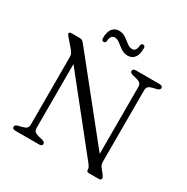

<svg xmlns="http://www.w3.org/2000/svg" viewBox="-190 -1028 1166 1194"><g transform="rotate(30 393.0 -431.0)"><path d="M271.5 -16.5Q271.5 0 249 0H79Q56.5 0 56.5 -16.5Q56.5 -29 76 -35L105 -42Q126 -47.5 134.5 -56.2Q143 -65 143 -84V-564.5Q143 -580.5 137.5 -591.5Q132 -602.5 118 -618.5L74 -669.5Q62 -682.5 62 -689Q62 -700 78.5 -700H135Q145.5 -700 153.2 -696.5Q161 -693 169.5 -682L605 -138V-616Q605 -635 596.5 -643.8Q588 -652.5 566.5 -658L537.5 -665Q518 -671.5 518 -683.5Q518 -700 540.5 -700H710Q733 -700 733 -683.5Q733 -671 713.5 -665L684 -658Q663 -652.5 654.8 -643.8Q646.5 -635 646.5 -616V-105Q646.5 -93 649.5 -85Q652.5 -77 658.5 -69L685 -35.5Q695.5 -21 695.5 -13.5Q695.5 0 677.5 0H607Q590 0 590 -14.5Q590 -24.5 586.5 -32.2Q583 -40 570 -56.5L184.5 -540V-84Q184.5 -65 193 -56.2Q201.5 -47.5 223 -42L252 -35Q271.5 -29 271.5 -16.5ZM450 -753.5Q422 -753.5 400.8 -768.2Q379.5 -783 361.5 -797.5Q343.5 -812 325.5 -812Q295 -812 293 -767.5Q291 -753 277.5 -753Q262.5 -753 262.5 -772Q262.5 -817 280 -839.2Q297.5 -861.5 327.5 -861.5Q355.5 -861.5 376.5 -846.8Q397.5 -832 415.5 -817.5Q433.5 -803 452.5 -803Q482.5 -803 484.5 -847Q486.5 -862 500.5 -862Q514.5 -862 514.5 -842.5Q514.5 -797.5 497 -775.5Q479.5 -753.5 450 -753.5Z"/></g></svg>

Font: Fraunces 9pt Soft Light
Style: Regular
Weight: 300
Version: Version 1.000;[0bf87f6ff]